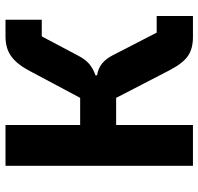

<svg xmlns="http://www.w3.org/2000/svg" viewBox="-32 -706 738 715"><g transform="rotate(-90 337.5 -349.0)"><path d="M77 0V-698H229V-420H330L434 -615Q457 -657 486 -677.5Q515 -698 559 -698H621V-563H559L487 -427Q473 -400 455.5 -385.5Q438 -371 414 -363V-357Q440 -353 458.5 -338Q477 -323 491 -294L573 -135H635V0H556Q514 0 487 -18Q460 -36 434 -85L330 -286H229V0Z"/></g></svg>

Font: IBM Plex Sans
Style: Regular
Weight: 400
Designer: Mike Abbink, Paul van der Laan, Pieter van Rosmalen
Foundry: Bold Monday
Version: Version 3.201